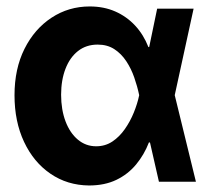

<svg xmlns="http://www.w3.org/2000/svg" viewBox="-20 -566 655 598"><path d="M257.2 11.7Q189.6 11 137.1 -25Q84.6 -60.9 54.9 -124.2Q25.2 -187.4 25.2 -269.5Q25.2 -351.8 56.3 -413.9Q87.4 -476 140.6 -510.9Q193.8 -545.9 259.6 -545.9Q303.4 -545.9 338.9 -530.3Q374.4 -514.7 400.7 -486.5Q427 -458.3 442.2 -419.5H487.3L524 -270.5L590.2 0H475L413.3 -270.5Q407.7 -297.3 398.1 -324.8Q388.6 -352.2 373.2 -375.5Q357.9 -398.7 336.1 -412.9Q314.3 -427.1 284.2 -427.1Q248.5 -427.1 223 -407.1Q197.6 -387.1 184 -351.9Q170.4 -316.7 170.3 -270.9Q170.4 -224.3 184.1 -188Q197.8 -151.8 222.5 -131.1Q247.2 -110.4 279.5 -110.4Q307.7 -110.4 330 -125.2Q352.2 -140.1 368.9 -164Q385.6 -187.9 396.8 -215.5Q408 -243.1 413.3 -268.6L469.5 -539.1H583L524 -268.6L487.3 -122.3H443.8Q429.3 -84.6 404.2 -54.1Q379 -23.5 342.6 -5.9Q306.2 11.7 257.2 11.7Z"/></svg>

Font: Inter Display V
Style: Regular
Weight: 400
Designer: Rasmus Andersson
Foundry: rsms
Version: Version 3.015;git-src